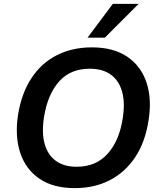

<svg xmlns="http://www.w3.org/2000/svg" viewBox="-20 -959 827 989"><path d="M73 -368Q91 -479 142 -556.5Q193 -634 272.5 -674.5Q352 -715 453 -715Q565 -715 636 -666.5Q707 -618 735 -533Q763 -448 745 -338Q728 -227 676.5 -149.5Q625 -72 546 -31Q467 10 365 10Q254 10 183 -38.5Q112 -87 84 -172.5Q56 -258 73 -368ZM207 -358Q194 -277 209.5 -219.5Q225 -162 267 -131Q309 -100 375 -100Q474 -100 534 -166.5Q594 -233 612 -348Q625 -429 609 -486.5Q593 -544 551 -574.5Q509 -605 442 -605Q343 -605 284.5 -539.5Q226 -474 207 -358ZM431 -765 561 -939H694L520 -765Z"/></svg>

Font: Mulish ExtraLight
Style: Bold Italic
Weight: 700
Italic angle: -9°
Version: Version 3.603